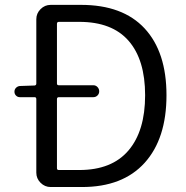

<svg xmlns="http://www.w3.org/2000/svg" viewBox="-20 -752 746 772"><path d="M209 -75.2Q209 -68.4 216.8 -68.4H298.8Q429.7 -68.4 496.6 -147Q563.5 -225.6 563.5 -369.1Q563.5 -511.7 497.1 -587.9Q430.7 -664.1 298.8 -664.1H216.8Q209 -664.1 209 -656.2V-416Q209 -409.2 216.8 -409.2H355.5Q365.2 -409.2 372.1 -401.9Q378.9 -394.5 378.9 -384.8Q378.9 -375 372.1 -368.2Q365.2 -361.3 355.5 -361.3H216.8Q209 -361.3 209 -353.5ZM126 -674.8Q126 -698.2 143.1 -715.3Q160.2 -732.4 183.6 -732.4H305.7Q473.6 -732.4 561.5 -637.7Q649.4 -543 649.4 -369.1Q649.4 -194.3 561.5 -97.2Q473.6 0 309.6 0H183.6Q160.2 0 143.1 -17.1Q126 -34.2 126 -57.6V-353.5Q126 -361.3 119.1 -361.3H59.6Q50.8 -361.3 44.4 -367.7Q38.1 -374 38.1 -383.3Q38.1 -392.6 44.4 -398.9Q50.8 -405.3 59.6 -406.2L119.1 -408.2Q126 -409.2 126 -416Z"/></svg>

Font: Gen Jyuu Gothic Normal
Style: Regular
Weight: 300
Designer: [Source Han Sans]
Ryoko NISHIZUKA  (kana & ideographs); Paul D. Hunt (Latin, Greek & Cyrillic); Wenlong ZHANG  (bopomofo
Version: Version 1.002.20150607